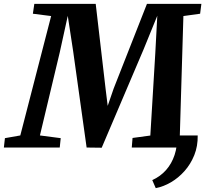

<svg xmlns="http://www.w3.org/2000/svg" viewBox="-61 -763 1068 993"><path d="M961.5 -62.5Q962.5 -7 943.8 39.5Q925 86 893.5 121.5Q862 157 823 179.8Q784 202.5 744.5 210L726.5 168.5Q768.5 149.5 797.8 116.5Q827 83.5 842 38.2Q857 -7 855.5 -62.5ZM-41 0 -35.5 -48.5 44 -62.5 203.5 -680 109 -692 116.5 -743H434L485 -304.5L496 -215.5L527 -305.5L699 -743H980.5L974 -692L887.5 -680L869 -62.5L956.5 -48.5L952.5 0H620.5L624.5 -49.5L716.5 -62L742 -485L752.5 -681.5L682 -508.5L465 1L387 0L317.5 -497L289.5 -681L248 -492L145.5 -62.5L253 -48.5L248 0Z"/></svg>

Font: Merriweather 20pt ExtraBold
Style: Italic
Weight: 800
Italic angle: -7.8°
Version: Version 2.101